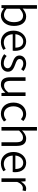

<svg xmlns="http://www.w3.org/2000/svg" viewBox="1709 -2545 849 4307"><g transform="rotate(90 2133.5 -391.5)"><path d="M326 13C451 13 562 -94 562 -279C562 -445 487 -554 346 -554C284 -554 223 -519 172 -476L176 -575V-796H95V0H159L168 -56H170C218 -13 276 13 326 13ZM314 -56C277 -56 226 -71 176 -115V-407C230 -458 280 -485 327 -485C435 -485 477 -400 477 -278C477 -141 408 -56 314 -56Z M923 13C998 13 1053 -12 1100 -42L1070 -96C1030 -69 986 -52 933 -52C825 -52 753 -132 748 -252H1117C1120 -265 1121 -283 1121 -301C1121 -457 1043 -554 908 -554C784 -554 667 -445 667 -270C667 -92 781 13 923 13ZM747 -312C758 -423 829 -488 909 -488C997 -488 1049 -427 1049 -312Z M1396 13C1521 13 1589 -59 1589 -145C1589 -248 1501 -279 1422 -310C1360 -332 1304 -353 1304 -407C1304 -451 1337 -489 1409 -489C1458 -489 1496 -468 1533 -441L1573 -494C1532 -527 1474 -554 1409 -554C1292 -554 1225 -487 1225 -403C1225 -311 1308 -275 1385 -247C1446 -225 1511 -199 1511 -141C1511 -91 1474 -51 1399 -51C1331 -51 1283 -78 1236 -116L1195 -61C1246 -19 1319 13 1396 13Z M1877 13C1952 13 2006 -27 2057 -86H2060L2067 0H2134V-540H2053V-153C1999 -87 1958 -58 1901 -58C1825 -58 1794 -104 1794 -207V-540H1713V-197C1713 -59 1764 13 1877 13Z M2532 13C2598 13 2658 -13 2706 -56L2670 -110C2636 -80 2590 -55 2539 -55C2435 -55 2365 -141 2365 -270C2365 -398 2440 -485 2541 -485C2586 -485 2621 -465 2653 -436L2696 -489C2658 -524 2609 -554 2538 -554C2401 -554 2281 -450 2281 -270C2281 -91 2390 13 2532 13Z M2829 0H2910V-395C2966 -453 3007 -483 3064 -483C3139 -483 3171 -437 3171 -333V0H3253V-343C3253 -481 3201 -554 3088 -554C3014 -554 2959 -512 2907 -462L2910 -575V-796H2829Z M3645 13C3720 13 3775 -12 3822 -42L3792 -96C3752 -69 3708 -52 3655 -52C3547 -52 3475 -132 3470 -252H3839C3842 -265 3843 -283 3843 -301C3843 -457 3765 -554 3630 -554C3506 -554 3389 -445 3389 -270C3389 -92 3503 13 3645 13ZM3469 -312C3480 -423 3551 -488 3631 -488C3719 -488 3771 -427 3771 -312Z M3980 0H4061V-352C4098 -446 4154 -480 4200 -480C4221 -480 4233 -477 4251 -471L4267 -542C4249 -551 4233 -554 4210 -554C4149 -554 4094 -509 4057 -441H4054L4046 -540H3980Z"/></g></svg>

Font: Source Han Sans JP Normal
Style: Regular
Weight: 350
Designer: Ryoko NISHIZUKA 西塚涼子 (kana, bopomofo & ideographs); Paul D. Hunt (Latin, Greek & Cyrillic); Sandoll Communications 산돌커뮤니
Foundry: Adobe
Version: Version 2.002;hotconv 1.0.116;makeotfexe 2.5.65601